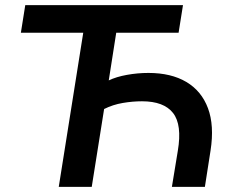

<svg xmlns="http://www.w3.org/2000/svg" viewBox="-20 -725 906 745"><path d="M208 0 303 -598H61L78 -705H690L673 -598H431L402 -413Q431 -427 472.5 -434.5Q514 -442 556 -442Q644 -442 703 -407Q762 -372 787 -305Q812 -238 797 -141L775 0H647L670 -140Q687 -241 651.5 -286.5Q616 -332 531 -332Q495 -332 456.5 -325.5Q418 -319 384 -302L336 0Z"/></svg>

Font: Nunito Sans 12pt
Style: Bold Italic
Weight: 700
Italic angle: -9°
Designer: Vernon Adams
Foundry: Vernon Adams
Version: Version 3.101;gftools[0.9.27]